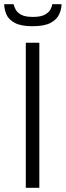

<svg xmlns="http://www.w3.org/2000/svg" viewBox="-27 -888 311 908"><path d="M95 0V-686H159V0ZM126 -764Q73 -764 43.5 -779.5Q14 -795 3.5 -819.5Q-7 -844 -7 -868H37Q40 -857 47 -843Q54 -829 73 -818.5Q92 -808 128 -808Q166 -808 185 -818.5Q204 -829 211.5 -843Q219 -857 220 -868H264Q264 -844 252.5 -819.5Q241 -795 211.5 -779.5Q182 -764 126 -764Z"/></svg>

Font: Archivo SemiBold ExtraLight
Style: Regular
Weight: 250
Version: Version 2.001